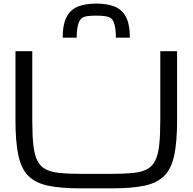

<svg xmlns="http://www.w3.org/2000/svg" viewBox="-20 -1036 1075 1072"><path d="M429.2 15.6Q319.3 15.6 248.5 0.7Q177.7 -14.2 137.9 -54.2Q98.1 -94.2 82.3 -169.4Q66.4 -244.6 66.4 -365.2V-750H160.2V-365.2Q160.2 -282.2 166 -227.5Q171.9 -172.9 188 -140.1Q204.1 -107.4 234.1 -91.3Q264.2 -75.2 312 -70.3Q359.9 -65.4 429.2 -65.4H606Q675.8 -65.4 723.4 -70.3Q771 -75.2 801 -91.3Q831.1 -107.4 847.2 -140.1Q863.3 -172.9 869.1 -227.5Q875 -282.2 875 -365.2V-750H968.8V-365.2Q968.8 -244.6 952.9 -169.4Q937 -94.2 897.2 -54.2Q857.4 -14.2 786.6 0.7Q715.8 15.6 606 15.6ZM517.6 -1016.1Q577.1 -1016.1 618.9 -999.8Q660.6 -983.4 682.9 -941.9Q705.1 -900.4 705.1 -825.7H627Q627 -918 595.7 -937Q576.2 -948.7 517.6 -948.7Q459 -948.7 441.9 -938.5Q408.2 -918 408.2 -825.7H330.1Q330.1 -900.4 352.3 -941.9Q374.5 -983.4 416.5 -999.8Q458.5 -1016.1 517.6 -1016.1Z"/></svg>

Font: Michroma
Style: Regular
Weight: 400
Designer: Vernon Adams
Foundry: Vernon Adams
Version: Version 1.100; ttfautohint (v1.8.4.7-5d5b);gftools[0.9.29]